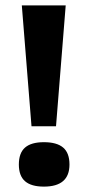

<svg xmlns="http://www.w3.org/2000/svg" viewBox="-20 -680 328 713"><path d="M97 -211 61 -660H224L188 -211ZM143 13Q96 13 73 -7Q50 -27 50 -69Q50 -112 73 -132Q96 -152 143 -152Q191 -152 214.5 -132Q238 -112 238 -69Q238 13 143 13Z"/></svg>

Font: Bricolage Grotesque 48pt Condensed ExtraBold
Style: Bold
Weight: 700
Version: Version 1.000;gftools[0.9.30]